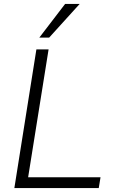

<svg xmlns="http://www.w3.org/2000/svg" viewBox="-20 -956 578 976"><path d="M53 0 165 -705H227L123 -55H491L482 0ZM180 -765 311 -936H385L230 -765Z"/></svg>

Font: Mulish ExtraLight Light
Style: Italic
Weight: 300
Italic angle: -9°
Version: Version 3.603